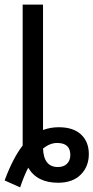

<svg xmlns="http://www.w3.org/2000/svg" viewBox="-23 -780 404 830"><path d="M64 30 -3 0Q33 -97 75 -151V-215V-760H163V-218Q195 -230 231 -230Q294 -230 327.5 -198.5Q361 -167 361 -114Q361 -60 326 -25Q291 10 228 10Q137 10 99 -55Q82 -23 64 30ZM227 -58Q253 -58 267 -72.5Q281 -87 281 -110Q281 -162 224 -162Q193 -162 163 -138Q166 -58 227 -58Z"/></svg>

Font: Advent Sans Logo
Style: Regular
Weight: 400
Designer: Types & Symbols
Foundry: Types & Symbols
Version: Version 1.002